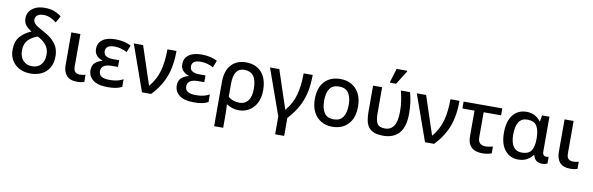

<svg xmlns="http://www.w3.org/2000/svg" viewBox="-60 -1375 6842 2214"><g transform="rotate(10 3360.5 -268.0)"><path d="M293 10Q220 10 163.5 -18.5Q107 -47 74.5 -99.5Q42 -152 42 -224Q42 -322 91 -379.5Q140 -437 220 -469Q184 -490 154.5 -522.5Q125 -555 125 -612Q125 -652 147.5 -686.5Q170 -721 214.5 -743Q259 -765 326 -765Q397 -765 446.5 -743.5Q496 -722 521 -699L478 -621Q445 -648 407 -665Q369 -682 327 -682Q289 -682 267.5 -671Q246 -660 237.5 -644Q229 -628 229 -613Q229 -585 251.5 -561.5Q274 -538 341 -503Q425 -459 468.5 -415.5Q512 -372 527.5 -327.5Q543 -283 543 -236Q543 -152 509 -97.5Q475 -43 418.5 -16.5Q362 10 293 10ZM295 -76Q364 -76 401 -121Q438 -166 438 -236Q438 -304 401 -349.5Q364 -395 302 -425Q231 -401 190.5 -356Q150 -311 150 -235Q150 -163 189.5 -119.5Q229 -76 295 -76Z M838 10Q752 10 713.5 -35.5Q675 -81 675 -156V-539H781V-161Q781 -112 802 -94.5Q823 -77 854 -77Q874 -77 890 -79.5Q906 -82 921 -87V-2Q907 3 885.5 6.5Q864 10 838 10Z M1197 10Q1079 10 1023.5 -34.5Q968 -79 968 -147Q968 -207 1001.5 -236.5Q1035 -266 1083 -278V-283Q1039 -297 1013.5 -326.5Q988 -356 988 -403Q988 -471 1040.5 -510Q1093 -549 1192 -549Q1247 -549 1294.5 -537.5Q1342 -526 1374 -508L1342 -426Q1307 -445 1271.5 -455Q1236 -465 1195 -465Q1139 -465 1115 -446Q1091 -427 1091 -394Q1091 -352 1123 -335.5Q1155 -319 1202 -319H1274V-240H1202Q1077 -240 1077 -155Q1077 -114 1109.5 -95Q1142 -76 1202 -76Q1252 -76 1290 -84.5Q1328 -93 1362 -112V-23Q1330 -5 1288.5 2.5Q1247 10 1197 10Z M1597 0 1406 -539H1515L1612 -246Q1619 -224 1629 -194.5Q1639 -165 1648.5 -137Q1658 -109 1663 -91H1667Q1741 -179 1770.5 -286.5Q1800 -394 1800 -539H1906Q1906 -433 1888 -342Q1870 -251 1826 -167Q1782 -83 1704 0Z M2207 10Q2089 10 2033.5 -34.5Q1978 -79 1978 -147Q1978 -207 2011.5 -236.5Q2045 -266 2093 -278V-283Q2049 -297 2023.5 -326.5Q1998 -356 1998 -403Q1998 -471 2050.5 -510Q2103 -549 2202 -549Q2257 -549 2304.5 -537.5Q2352 -526 2384 -508L2352 -426Q2317 -445 2281.5 -455Q2246 -465 2205 -465Q2149 -465 2125 -446Q2101 -427 2101 -394Q2101 -352 2133 -335.5Q2165 -319 2212 -319H2284V-240H2212Q2087 -240 2087 -155Q2087 -114 2119.5 -95Q2152 -76 2212 -76Q2262 -76 2300 -84.5Q2338 -93 2372 -112V-23Q2340 -5 2298.5 2.5Q2257 10 2207 10Z M2484 240V-275Q2484 -411 2548.5 -480Q2613 -549 2719 -549Q2836 -549 2902.5 -475Q2969 -401 2969 -264Q2969 -177 2937 -116Q2905 -55 2851 -22.5Q2797 10 2731 10Q2691 10 2655 -1.5Q2619 -13 2591 -33H2585Q2587 -14 2588.5 22Q2590 58 2590 99V240ZM2724 -77Q2788 -77 2824 -124Q2860 -171 2860 -264Q2860 -366 2823 -413.5Q2786 -461 2716 -461Q2591 -461 2591 -276V-124Q2617 -100 2652 -88.5Q2687 -77 2724 -77Z M3193 210V1L3001 -539H3110L3207 -246Q3214 -224 3224 -194.5Q3234 -165 3243.5 -137Q3253 -109 3258 -91H3262Q3336 -179 3365.5 -286.5Q3395 -394 3395 -539H3501Q3501 -435 3483 -344.5Q3465 -254 3421.5 -170Q3378 -86 3299 0V210Z M4079 -270Q4079 -136 4010 -63Q3941 10 3824 10Q3751 10 3694.5 -23Q3638 -56 3605.5 -118.5Q3573 -181 3573 -270Q3573 -404 3641 -476.5Q3709 -549 3827 -549Q3901 -549 3957.5 -516.5Q4014 -484 4046.5 -422Q4079 -360 4079 -270ZM3682 -270Q3682 -179 3716.5 -128Q3751 -77 3826 -77Q3901 -77 3935.5 -128Q3970 -179 3970 -270Q3970 -362 3935 -411.5Q3900 -461 3825 -461Q3750 -461 3716 -411.5Q3682 -362 3682 -270Z M4421 10Q4353 10 4311 -8Q4269 -26 4246.5 -58.5Q4224 -91 4216 -136Q4208 -181 4208 -235V-539H4314V-235Q4314 -154 4336 -115Q4358 -76 4427 -76Q4495 -76 4530.5 -129Q4566 -182 4566 -297Q4566 -365 4557.5 -421Q4549 -477 4534 -539H4641Q4657 -478 4665 -422Q4673 -366 4673 -293Q4673 -137 4607.5 -63.5Q4542 10 4421 10ZM4394 -606V-618L4442 -776H4566V-766L4465 -606Z M4911 0 4720 -539H4829L4926 -246Q4933 -224 4943 -194.5Q4953 -165 4962.5 -137Q4972 -109 4977 -91H4981Q5055 -179 5084.5 -286.5Q5114 -394 5114 -539H5220Q5220 -433 5202 -342Q5184 -251 5140 -167Q5096 -83 5018 0Z M5584 11Q5537 11 5497.5 -3.5Q5458 -18 5434 -55Q5410 -92 5410 -160V-458H5268V-539H5721V-458H5517V-166Q5517 -116 5541 -95Q5565 -74 5604 -74Q5626 -74 5649.5 -78Q5673 -82 5691 -87V-8Q5675 -1 5645.5 5Q5616 11 5584 11Z M6002 10Q5906 10 5847 -61.5Q5788 -133 5788 -267Q5788 -404 5847 -476.5Q5906 -549 6006 -549Q6063 -549 6103.5 -526Q6144 -503 6170 -467H6174L6187 -539H6273V-134Q6273 -103 6285 -90.5Q6297 -78 6314 -78Q6322 -78 6331 -79.5Q6340 -81 6344 -83V-3Q6337 1 6319 5.5Q6301 10 6285 10Q6244 10 6217.5 -8Q6191 -26 6178 -72H6171Q6146 -37 6104 -13.5Q6062 10 6002 10ZM6031 -76Q6107 -76 6139 -121Q6171 -166 6171 -262V-268Q6171 -362 6140 -412Q6109 -462 6030 -462Q5962 -462 5929.5 -412Q5897 -362 5897 -266Q5897 -76 6031 -76Z M6613 10Q6527 10 6488.5 -35.5Q6450 -81 6450 -156V-539H6556V-161Q6556 -112 6577 -94.5Q6598 -77 6629 -77Q6649 -77 6665 -79.5Q6681 -82 6696 -87V-2Q6682 3 6660.5 6.5Q6639 10 6613 10Z"/></g></svg>

Font: Noto Sans Medium
Style: Regular
Weight: 500
Designer: Monotype Design Team
Foundry: Monotype Imaging Inc.
Version: Version 2.007